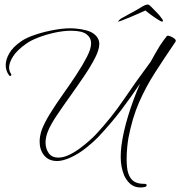

<svg xmlns="http://www.w3.org/2000/svg" viewBox="-20 -698 792 843"><path d="M596 125Q571 125 553.5 110.5Q536 96 525 72Q517 52 513.5 32Q510 12 510 -8Q510 -33 513 -57Q521 -119 543 -190.5Q565 -262 595 -331Q556 -273 513 -216Q470 -159 411 -96Q393 -77 359 -49.5Q325 -22 287 -5Q254 9 231 9Q194 9 174 -15.5Q154 -40 154 -76Q154 -100 163 -127Q175 -159 200 -199.5Q225 -240 256 -283.5Q287 -327 315 -369.5Q343 -412 361.5 -448Q380 -484 380 -508Q380 -532 360 -547.5Q340 -563 292 -563Q258 -563 219.5 -554.5Q181 -546 147.5 -533Q114 -520 95 -506Q55 -478 37.5 -450.5Q20 -423 20 -402Q20 -385 29 -373Q30 -372 30 -370Q30 -367 26.5 -365Q23 -363 20 -367Q5 -387 5 -412Q5 -436 20.5 -463.5Q36 -491 72 -516Q94 -532 136 -546Q178 -560 225.5 -568Q273 -576 309 -573Q368 -568 392 -549.5Q416 -531 416 -505Q416 -480 397 -443Q378 -406 348.5 -362.5Q319 -319 287.5 -275Q256 -231 229.5 -191.5Q203 -152 191 -123Q180 -96 180 -72Q180 -45 194 -25.5Q208 -6 236 -6Q256 -6 279 -16Q304 -27 328.5 -45Q353 -63 373 -81Q393 -99 402 -109Q470 -182 524.5 -262.5Q579 -343 638 -422L641 -426Q652 -446 662.5 -464.5Q673 -483 683 -499Q690 -510 697.5 -520Q705 -530 713 -540Q716 -543 727 -539Q738 -535 746.5 -528Q755 -521 750 -514Q701 -442 660.5 -379Q620 -316 590.5 -248.5Q561 -181 544 -93Q541 -76 538.5 -51Q536 -26 536 0Q536 17 537.5 33.5Q539 50 543 62Q551 87 567.5 98Q584 109 610 109H613Q624 109 624 115Q624 123 610 124Q606 125 602.5 125Q599 125 596 125ZM499 -603Q499 -603 499 -605Q500 -607 505 -611.5Q510 -616 514 -618Q531 -628 557.5 -642Q584 -656 601 -667Q607 -671 615 -674.5Q623 -678 628 -678Q633 -678 636.5 -675Q640 -672 644 -668Q655 -657 669.5 -642Q684 -627 690 -617Q692 -616 694 -611.5Q696 -607 695 -605Q695 -603 691 -603Q688 -603 672 -613Q656 -623 640 -635Q624 -647 618 -652Q610 -648 592 -640Q574 -632 553.5 -623.5Q533 -615 517.5 -609Q502 -603 499 -603Z"/></svg>

Font: Waterfall
Style: Regular
Weight: 400
Designer: Robert E. Leuschke
Foundry: Robert E. Leuschke
Version: Version 1.010; ttfautohint (v1.8.3)